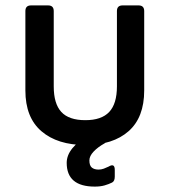

<svg xmlns="http://www.w3.org/2000/svg" viewBox="-20 -522 628 711"><path d="M296 15Q193 15 133.5 -36Q74 -87 74 -187V-481Q74 -502 95 -502H158Q179 -502 179 -481V-202Q179 -138 207 -107.5Q235 -77 296 -77Q356 -77 384.5 -107.5Q413 -138 413 -202V-481Q413 -502 434 -502H493Q514 -502 514 -481V-187Q514 -87 456 -36Q398 15 296 15ZM331 169Q227 169 227 81Q227 53 248 27Q269 1 306 -17Q318 -22 333 -20L364 -16Q378 -14 379 -6.5Q380 1 367 9Q342 23 326.5 39.5Q311 56 311 72Q311 91 320 98.5Q329 106 345 106Q355 106 364.5 102.5Q374 99 382 95Q405 81 405 107V132Q405 149 395 154Q383 160 367.5 164.5Q352 169 331 169Z"/></svg>

Font: Pitagon Sans Medium
Style: Regular
Weight: 500
Designer: Travis Tran
Foundry: Pitagon
Version: Version 1.001; ttfautohint (v1.8.4.7-5d5b);gftools[0.9.26]